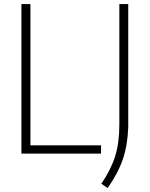

<svg xmlns="http://www.w3.org/2000/svg" viewBox="-20 -760 740 950"><path d="M86 0V-740H130.5V-41H480V0ZM481.5 149Q529.5 78.5 550 12.2Q570.5 -54 570.5 -143.5V-740H614.5V-129Q611 -40.5 588 27.5Q565 95.5 512.5 170.5Z"/></svg>

Font: Encode Sans Semi Condensed ExLight
Style: Regular
Weight: 275
Width: 4
Designer: Multiple Designers
Foundry: Impallari Type
Version: Version 2.000